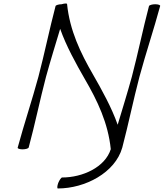

<svg xmlns="http://www.w3.org/2000/svg" viewBox="-20 -834 925 1085"><path d="M294 -800C259 -667 232 -533 197 -400C161 -267 116 -133 80 0C78 5 90 10 107 10C125 10 140 5 142 0C178 -133 205 -267 240 -400C265 -491 293 -581 320 -671C354 -574 409 -475 460 -386C530 -266 591 -139 606 9C574 111 447 169 331 169C326 169 316 183 309 200C303 217 302 231 307 231C461 231 631 142 671 0C706 -133 733 -267 768 -400C804 -533 849 -667 885 -800C887 -805 875 -810 857 -810C840 -810 824 -805 822 -800C787 -667 760 -533 725 -400C700 -309 672 -219 645 -129C611 -226 556 -325 505 -414C435 -535 374 -662 359 -811C359 -816 345 -815 328 -810C312 -810 296 -805 294 -800Z"/></svg>

Font: Nupuram ExtraLight Oblique
Style: Regular
Weight: 200
Designer: Santhosh Thottingal (santhosh.thottingal@gmail.com)
Foundry: SMC
Version: Version 1.000